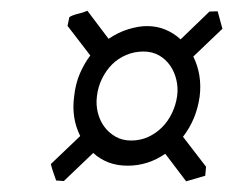

<svg xmlns="http://www.w3.org/2000/svg" viewBox="-20 -471 462 354"><path d="M244.6 -376Q227.5 -376 212.6 -369.6Q197.8 -363.3 186.5 -352.1Q175.3 -340.8 168 -325.7Q160.6 -310.5 158.7 -293.5Q156.7 -277.8 160.4 -263.2Q164.1 -248.5 172.4 -237.3Q180.7 -226.1 193.1 -219Q205.6 -211.9 221.7 -211.9Q238.8 -211.9 253.2 -218.5Q267.6 -225.1 278.8 -236.3Q290 -247.6 297.1 -262.5Q304.2 -277.3 306.6 -293.9Q308.6 -309.1 305.2 -323.7Q301.8 -338.4 293.7 -350.1Q285.6 -361.8 273.2 -368.9Q260.7 -376 244.6 -376ZM323.2 -136.7 284.7 -187.5Q252.9 -165.5 215.3 -165.5Q195.8 -165.5 179.9 -171.6Q164.1 -177.7 151.9 -189L97.7 -137.2L83.5 -138.2Q81.1 -145 78.4 -152.8Q75.7 -160.6 73.7 -168.5L127.9 -220.2Q111.3 -253.4 116.7 -293Q119.1 -316.4 127.2 -335.2Q135.3 -354 146.5 -368.7L104.5 -423.3L107.9 -439.5Q114.3 -443.4 124 -445.6Q133.8 -447.8 141.1 -451.2L180.2 -399.4Q198.2 -411.6 216.8 -417.2Q235.4 -422.9 251 -422.9Q269.5 -422.9 285.2 -416.3Q300.8 -409.7 313 -398.4L366.2 -449.7L381.3 -450.2L390.1 -418L336.4 -366.7Q344.7 -350.1 347.7 -331.1Q350.6 -312 348.1 -293Q342.3 -251 317.4 -218.8L359.9 -163.6L358.4 -147Z"/></svg>

Font: Gentium
Style: Italic
Weight: 400
Italic angle: -7°
Designer: J. Victor Gaultney
Version: Version 1.02; 2005; OFL release